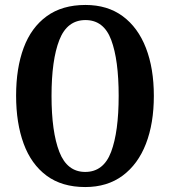

<svg xmlns="http://www.w3.org/2000/svg" viewBox="-20 -745 686 775"><path d="M324 10Q230 10 168 -36Q106 -82 75.5 -165Q45 -248 45 -359Q45 -470 75.5 -552Q106 -634 168.5 -679.5Q231 -725 325 -725Q414 -725 475.5 -679.5Q537 -634 569 -551.5Q601 -469 601 -358Q601 -247 569 -164.5Q537 -82 475 -36Q413 10 324 10ZM324 -51Q398 -51 428.5 -132Q459 -213 459 -358Q459 -503 429 -583.5Q399 -664 325 -664Q251 -664 219.5 -583.5Q188 -503 188 -358Q188 -213 219.5 -132Q251 -51 324 -51Z"/></svg>

Font: Noto Serif Armenian ExtraCondensed
Style: Bold
Weight: 700
Width: 2
Designer: Monotype Design Team
Foundry: Monotype Imaging Inc.
Version: Version 2.008; ttfautohint (v1.8.4.7-5d5b)